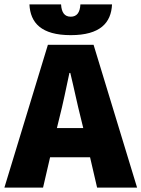

<svg xmlns="http://www.w3.org/2000/svg" viewBox="-30 -854 644 874"><path d="M240 -316C256 -378 272 -456 286 -522H290C306 -457 322 -378 338 -316L349 -271H229ZM-10 0H166L198 -138H380L412 0H594L396 -650H188ZM292 -694C426 -694 476 -750 480 -834H336C334 -797 320 -778 292 -778C264 -778 250 -797 248 -834H104C108 -750 158 -694 292 -694Z"/></svg>

Font: Source Sans Pro Black
Style: Regular
Weight: 900
Designer: Paul D. Hunt
Foundry: Adobe Systems Incorporated
Version: Version 3.006;hotconv 1.0.111;makeotfexe 2.5.65597